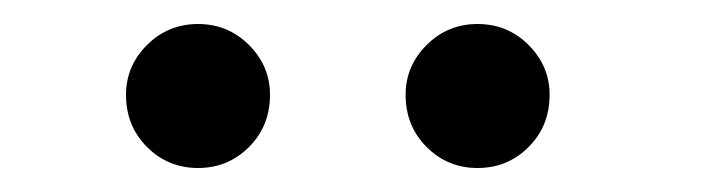

<svg xmlns="http://www.w3.org/2000/svg" viewBox="-20 -664 606 160"><path d="M378 -524Q353 -524 335.5 -541.5Q318 -559 318 -585Q318 -609 335.5 -626.5Q353 -644 378 -644Q403 -644 420.5 -626.5Q438 -609 438 -585Q438 -559 420.5 -541.5Q403 -524 378 -524ZM145 -524Q120 -524 102.5 -541.5Q85 -559 85 -585Q85 -609 102.5 -626.5Q120 -644 145 -644Q170 -644 187.5 -626.5Q205 -609 205 -585Q205 -559 187.5 -541.5Q170 -524 145 -524Z"/></svg>

Font: Lil Grotesk
Style: Regular
Weight: 400
Designer: Bastien Sozeau
Foundry: NBR — Bastien Sozeau
Version: Version 4.002; ttfautohint (v1.8.4.7-5d5b)